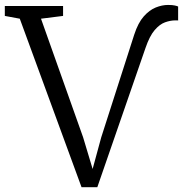

<svg xmlns="http://www.w3.org/2000/svg" viewBox="-39 -768 764 796"><path d="M299 8 43 -690.5 -19 -702V-743H222.5V-702L131 -690.5L305.5 -199L345 -67.5L380.5 -198L517.5 -624.5Q533.5 -673.5 557 -700Q580.5 -726.5 606.8 -737Q633 -747.5 657.5 -747.5Q676 -747.5 685.8 -745.2Q695.5 -743 699.5 -741V-682.5Q699.5 -683.5 696.2 -683.5Q693 -683.5 688 -683.5Q667.5 -683.5 645.2 -675.5Q623 -667.5 602 -643Q581 -618.5 564 -568.5L364.5 8Z"/></svg>

Font: Merriweather 28pt Light
Style: Regular
Weight: 300
Version: Version 2.100